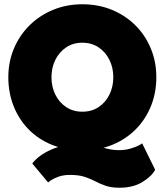

<svg xmlns="http://www.w3.org/2000/svg" viewBox="-20 -692 786 899"><path d="M537.5 11Q565.5 11 589.2 4.2Q613 -2.5 628.2 -10.2Q643.5 -18 645.5 -21L706.5 103Q689.5 134.5 646 160.8Q602.5 187 540 187Q501.5 187 475.2 178Q449 169 426.2 157Q403.5 145 376.2 136Q349 127 308 127Q277 127 254.2 135.2Q231.5 143.5 219 152Q206.5 160.5 205.5 162.5L131 73.5Q161 34.5 219.2 8.8Q277.5 -17 350.5 -17Q394 -17 424.5 -10Q455 -3 481.2 4Q507.5 11 537.5 11ZM221 -330.5Q221 -286 239 -249.2Q257 -212.5 289.5 -190.8Q322 -169 365.5 -169Q409.5 -169 442 -190.8Q474.5 -212.5 492.5 -249.2Q510.5 -286 510.5 -330.5Q510.5 -375 492.5 -411.5Q474.5 -448 442 -470Q409.5 -492 365.5 -492Q322 -492 289.5 -470Q257 -448 239 -411.5Q221 -375 221 -330.5ZM19 -330.5Q19 -402.5 45.2 -464.8Q71.5 -527 118.5 -573.5Q165.5 -620 228.8 -646Q292 -672 365.5 -672Q440.5 -672 503.8 -646Q567 -620 613.8 -573.5Q660.5 -527 686.2 -464.8Q712 -402.5 712 -330.5Q712 -258 687 -195.8Q662 -133.5 615.8 -86.8Q569.5 -40 506 -14Q442.5 12 365.5 12Q286.5 12 222.8 -14Q159 -40 113.5 -86.8Q68 -133.5 43.5 -195.8Q19 -258 19 -330.5Z"/></svg>

Font: League Spartan Thin Black
Style: Regular
Weight: 900
Version: Version 2.002